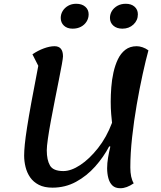

<svg xmlns="http://www.w3.org/2000/svg" viewBox="-20 -972 852 1018"><path d="M618 26Q591 26 576 11.5Q561 -3 554.5 -27.5Q548 -52 548 -80Q548 -107 553 -136.5Q558 -166 565 -195L559 -196Q529 -139 484.5 -89Q440 -39 383 -8Q326 23 258 23Q215 23 186 8Q157 -7 140 -31.5Q123 -56 115.5 -86.5Q108 -117 108 -147Q108 -171 111.5 -206.5Q115 -242 123.5 -296.5Q132 -351 146.5 -430.5Q161 -510 183 -623L152 -684Q181 -704 212.5 -715.5Q244 -727 269 -727Q314 -727 314 -673Q314 -665 308 -631Q302 -597 292 -547.5Q282 -498 271 -442Q260 -386 250 -332.5Q240 -279 234 -237Q228 -195 228 -175Q228 -124 245 -94.5Q262 -65 316 -65Q357 -65 405.5 -97Q454 -129 499.5 -186.5Q545 -244 574 -321Q572 -338 569.5 -367.5Q567 -397 567 -433Q567 -468 570 -508.5Q573 -549 581.5 -587.5Q590 -626 605 -657.5Q620 -689 644.5 -708Q669 -727 705 -727Q719 -727 735.5 -721.5Q752 -716 767 -705Q753 -654 736.5 -579Q720 -504 705 -417.5Q690 -331 680.5 -244.5Q671 -158 671 -84Q671 -30 689 0Q670 13 652.5 19.5Q635 26 618 26ZM629 -820Q599 -820 581 -836Q563 -852 563 -877Q563 -897 573.5 -914Q584 -931 603 -941.5Q622 -952 647 -952Q676 -952 693.5 -936.5Q711 -921 711 -896Q711 -864 687.5 -842Q664 -820 629 -820ZM365 -820Q336 -820 319 -836Q302 -852 302 -877Q302 -897 312.5 -914Q323 -931 341.5 -941.5Q360 -952 384 -952Q414 -952 432 -936.5Q450 -921 450 -896Q450 -875 439 -857.5Q428 -840 409 -830Q390 -820 365 -820Z"/></svg>

Font: Lemonada
Style: Regular
Weight: 400
Designer: Mohamed Gaber (Arabic), Eduardo Tunni (Latin)
Foundry: Kief Type Foundry
Version: Version 4.005